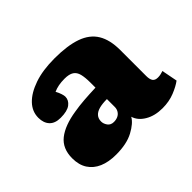

<svg xmlns="http://www.w3.org/2000/svg" viewBox="-95 -878 653 653"><g transform="rotate(-45 231.5 -552.0)"><path d="M139 -362Q103 -362 77.5 -373Q52 -384 38 -405.5Q24 -427 24 -459Q24 -506 55 -530.5Q86 -555 144 -564Q167 -568 193.5 -570Q220 -572 250 -573V-597Q250 -622 246 -638Q242 -654 230.5 -661.5Q219 -669 197 -669Q181 -669 168 -666.5Q155 -664 144 -659Q150 -648 153 -638.5Q156 -629 156 -624Q156 -607 141 -595.5Q126 -584 94 -584Q67 -584 53.5 -598.5Q40 -613 40 -638Q40 -668 62 -691Q84 -714 124.5 -728Q165 -742 222 -742Q284 -742 323.5 -728Q363 -714 381.5 -683.5Q400 -653 400 -604V-479Q400 -463 405.5 -455Q411 -447 425 -447Q432 -447 438.5 -448.5Q445 -450 451 -452L462 -395Q446 -383 420 -372.5Q394 -362 362 -362Q325 -362 299 -377.5Q273 -393 266 -417Q255 -397 222.5 -379.5Q190 -362 139 -362ZM212 -446Q223 -446 231.5 -450Q240 -454 245 -462Q250 -470 250 -480V-518Q228 -518 213 -514Q198 -510 190 -501Q182 -492 182 -478Q182 -467 189.5 -456.5Q197 -446 212 -446Z"/></g></svg>

Font: Literata ExtraBold
Style: Regular
Weight: 800
Designer: Latin by Veronika Burian and Jose Scaglione. Greek by Irene Vlachou. Cyrillic by Vera Evstafieva.
Foundry: TypeTogether
Version: Version 3.103;gftools[0.9.29]